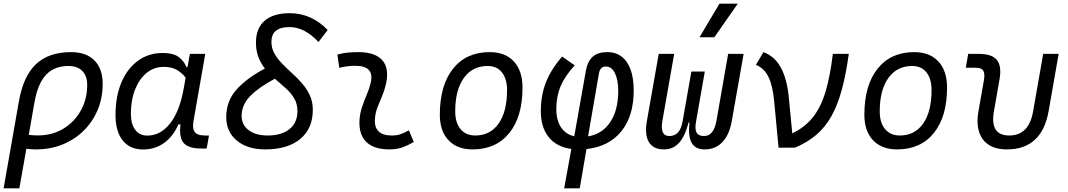

<svg xmlns="http://www.w3.org/2000/svg" viewBox="-20 -815 5899 1060"><path d="M372.6 -527.3Q455.6 -527.3 501.2 -481.7Q546.9 -436 546.9 -351.6Q546.9 -274.4 519.3 -208.5Q491.7 -142.6 441.9 -93.5Q392.1 -44.4 325.2 -17.3Q258.3 9.8 179.7 9.8Q153.3 9.8 125.5 6.3L86.9 224.6H0L84 -253.9Q108.4 -394.5 178.7 -460.9Q249 -527.3 372.6 -527.3ZM138.7 -70.3Q162.6 -67.4 190.4 -67.4Q267.6 -67.4 328.9 -104Q390.1 -140.6 425.8 -203.9Q461.4 -267.1 461.4 -346.7Q461.4 -396 434.3 -423.3Q407.2 -450.7 357.9 -450.7Q279.8 -450.7 234.1 -402.1Q188.5 -353.5 170.4 -250.5Z M1015.1 -444.3 1028.3 -517.6H1113.3L1048.3 -147Q1041 -105.5 1055.2 -86.2Q1069.3 -66.9 1111.8 -66.9H1133.8L1121.1 4.9H1090.3Q1020 4.9 993.7 -25.9Q967.3 -56.6 976.6 -128.4H964.8Q936.5 -62 886 -25.9Q835.4 10.3 770 10.3Q697.3 10.3 657.5 -39.6Q617.7 -89.4 617.7 -179.2Q617.7 -282.2 650.1 -359.4Q682.6 -436.5 741.5 -479.5Q800.3 -522.5 878.4 -522.5Q935.5 -522.5 964.8 -501.5Q994.1 -480.5 1009.8 -444.3ZM883.3 -445.8Q829.6 -445.8 788.8 -411.9Q748 -377.9 725.3 -319.8Q702.6 -261.7 702.6 -188Q702.6 -129.9 726.6 -98.1Q750.5 -66.4 793.5 -66.4Q865.7 -66.4 918.7 -133.1Q971.7 -199.7 994.1 -325.7L1004.9 -386.2Q987.8 -409.7 958.7 -427.7Q929.7 -445.8 883.3 -445.8Z M1444.3 9.8Q1346.2 9.8 1287.6 -38.8Q1229 -87.4 1229 -168.5Q1229 -256.8 1285.6 -320.3Q1342.3 -383.8 1442.4 -436.5Q1420.9 -463.9 1407 -498.8Q1393.1 -533.7 1393.1 -580.6Q1393.1 -659.2 1441.2 -700.7Q1489.3 -742.2 1579.6 -742.2Q1699.2 -742.2 1789.1 -649.4L1738.3 -583Q1662.1 -665.5 1578.1 -665.5Q1478.5 -665.5 1478.5 -584.5Q1478.5 -548.8 1495.1 -519.5Q1511.7 -490.2 1537.6 -463.6Q1563.5 -437 1592.8 -410.6Q1622.1 -384.3 1647.9 -354.5Q1673.8 -324.7 1690.4 -289.1Q1707 -253.4 1707 -208.5Q1707 -105.5 1637.7 -47.9Q1568.4 9.8 1444.3 9.8ZM1497.6 -380.4Q1409.2 -333.5 1361.6 -284.9Q1314 -236.3 1314 -175.3Q1314 -126 1352.8 -96.4Q1391.6 -66.9 1457 -66.9Q1534.7 -66.9 1578.4 -102.3Q1622.1 -137.7 1622.1 -201.2Q1622.1 -242.7 1603.5 -273.2Q1585 -303.7 1556.4 -328.9Q1527.8 -354 1497.6 -380.4Z M2237.3 -95.7 2264.6 -31.2Q2235.8 -14.2 2203.9 -2.2Q2171.9 9.8 2130.4 9.8Q2043.9 9.8 2002 -31.7Q1960 -73.2 1964.8 -153.3Q1967.3 -189.9 1979 -224.6Q1990.7 -259.3 2004.6 -292Q2018.6 -324.7 2025.9 -355Q2050.3 -451.7 1942.4 -451.7Q1896 -451.7 1853 -440.4L1842.8 -513.7Q1871.6 -522 1900.4 -524.7Q1929.2 -527.3 1958 -527.3Q2052.7 -527.3 2092 -481Q2131.3 -434.6 2109.4 -345.2Q2101.1 -310.5 2087.9 -280.5Q2074.7 -250.5 2063.5 -221.2Q2052.2 -191.9 2049.8 -157.7Q2043.9 -66.9 2143.1 -66.9Q2169.4 -66.9 2189.7 -73.5Q2210 -80.1 2237.3 -95.7Z M2588.9 9.8Q2503.9 9.8 2456.1 -40.8Q2408.2 -91.3 2408.2 -181.2Q2408.2 -344.2 2481.2 -435.8Q2554.2 -527.3 2683.6 -527.3Q2769 -527.3 2816.9 -475.8Q2864.7 -424.3 2864.7 -331.5Q2864.7 -170.9 2791.7 -80.6Q2718.8 9.8 2588.9 9.8ZM2604 -66.9Q2686.5 -66.9 2732.9 -133.1Q2779.3 -199.2 2779.3 -317.4Q2779.3 -379.9 2751.2 -415.3Q2723.1 -450.7 2672.4 -450.7Q2588.4 -450.7 2540.8 -384.5Q2493.2 -318.4 2493.2 -200.2Q2493.2 -137.2 2522.7 -102.1Q2552.2 -66.9 2604 -66.9Z M3180.7 224.6H3094.7L3134.3 7.3Q3052.7 -3.9 3009.3 -57.9Q2965.8 -111.8 2965.8 -200.7Q2965.8 -288.6 2993.7 -359.9Q3021.5 -431.2 3083.5 -502.9L3152.8 -454.1Q3099.6 -396.5 3075.4 -339.6Q3051.3 -282.7 3051.3 -213.4Q3051.3 -151.4 3077.1 -112.3Q3103 -73.2 3150.4 -62.5L3214.4 -423.8Q3224.1 -477.5 3252.7 -502.4Q3281.2 -527.3 3333 -527.3Q3402.3 -527.3 3440.4 -472.2Q3478.5 -417 3478.5 -315.4Q3478.5 -173.8 3409.9 -89.6Q3341.3 -5.4 3217.8 7.8ZM3226.6 -62Q3305.2 -75.2 3349.1 -140.9Q3393.1 -206.5 3393.1 -314Q3393.1 -371.6 3375.5 -409.7Q3357.9 -447.8 3324.2 -447.8Q3293 -447.8 3286.6 -409.2Z M3870.6 9.8Q3818.8 9.8 3798.6 -26.4Q3778.3 -62.5 3786.1 -139.2H3781.7Q3761.7 -62.5 3729 -26.4Q3696.3 9.8 3646 9.8Q3586.4 9.8 3562.3 -30.8Q3538.1 -71.3 3551.3 -146.5L3616.7 -517.6H3702.1L3636.7 -146.5Q3622.6 -64 3675.3 -64Q3704.1 -64 3722.4 -83Q3740.7 -102.1 3748.5 -145L3796.9 -419.9H3871.1L3822.8 -144.5Q3814.9 -101.6 3825.9 -82.8Q3836.9 -64 3867.2 -64Q3919.9 -64 3935.1 -146.5L4000 -517.6H4085.4L4020 -146.5Q4006.8 -71.3 3968.5 -30.8Q3930.2 9.8 3870.6 9.8ZM3841.8 -609.4 3952.1 -794.9H4053.2L3923.8 -609.4Z M4278.3 0.5 4254.4 -253.4Q4246.1 -343.3 4222.2 -391.1Q4198.2 -439 4153.3 -457L4194.8 -527.3Q4255.9 -504.9 4290 -443.4Q4324.2 -381.8 4334.5 -281.2L4354 -78.6Q4423.8 -112.3 4467.8 -167.5Q4511.7 -222.7 4537.4 -307.9Q4563 -393.1 4578.1 -517.6H4666Q4650.4 -403.3 4627.2 -318.6Q4604 -233.9 4569.8 -173.1Q4535.6 -112.3 4486.6 -70.6Q4437.5 -28.8 4369.6 0L4282.2 0.5L4283.7 -1.5Z M4932.6 9.8Q4847.7 9.8 4799.8 -40.8Q4752 -91.3 4752 -181.2Q4752 -344.2 4825 -435.8Q4897.9 -527.3 5027.3 -527.3Q5112.8 -527.3 5160.6 -475.8Q5208.5 -424.3 5208.5 -331.5Q5208.5 -170.9 5135.5 -80.6Q5062.5 9.8 4932.6 9.8ZM4947.8 -66.9Q5030.3 -66.9 5076.7 -133.1Q5123 -199.2 5123 -317.4Q5123 -379.9 5095 -415.3Q5066.9 -450.7 5016.1 -450.7Q4932.1 -450.7 4884.5 -384.5Q4836.9 -318.4 4836.9 -200.2Q4836.9 -137.2 4866.5 -102.1Q4896 -66.9 4947.8 -66.9Z M5538.6 9.8Q5447.3 9.8 5406 -45.9Q5364.7 -101.6 5381.8 -200.2L5412.1 -372.6Q5418.5 -409.2 5408.4 -425Q5398.4 -440.9 5369.6 -440.9H5312L5325.2 -517.6H5383.8Q5456.5 -517.6 5483.9 -483.6Q5511.2 -449.7 5498 -376L5467.3 -200.2Q5443.8 -66.9 5551.8 -66.9Q5660.6 -66.9 5683.6 -200.2L5739.3 -517.6H5824.7L5769 -200.2Q5731.4 9.8 5538.6 9.8Z"/></svg>

Font: Cascadia Mono PL SemiLight
Style: Italic
Weight: 350
Italic angle: -10°
Monospace: yes
Designer: Aaron Bell
Foundry: Saja Typeworks
Version: Version 2404.023; ttfautohint (v1.8.4)